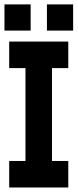

<svg xmlns="http://www.w3.org/2000/svg" viewBox="-31 -832 345 852"><path d="M-11.2 -696.3V-812.5H105V-696.3ZM177.2 -696.3V-812.5H293.5V-696.3ZM272 -529.8H199.7V-117.7H272V0H9.8V-117.7H82V-529.8H9.8V-647.5H272Z"/></svg>

Font: Sangha Kali
Style: Regular
Weight: 400
Designer: Seslavinskaya Anna
Foundry: Popkern
Version: Version 2.000;PS 002.000;hotconv 1.0.88;makeotf.lib2.5.64775